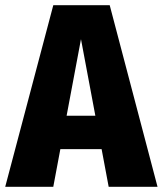

<svg xmlns="http://www.w3.org/2000/svg" viewBox="-37 -715 623 735"><path d="M379 0 352 -144H194L167 0H-17L167 -695H383L566 0ZM218 -272H328L273 -565Z"/></svg>

Font: Fira Sans Condensed ExtraBold
Style: Regular
Weight: 800
Width: 3
Designer: Carrois Corporate & Edenspiekermann AG
Foundry: Carrois Corporate GbR & Edenspiekermann AG
Version: Version 4.203